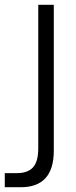

<svg xmlns="http://www.w3.org/2000/svg" viewBox="-88 -569 317 803"><path d="M-68 214V155H-16Q28 155 50 131Q72 107 72 51V-549H137V61Q137 214 -1 214Z"/></svg>

Font: Open Sauce One Light
Style: Regular
Weight: 300
Designer: Alfredo Marco Pradil
Foundry: Creative Sauce Fz LLC
Version: Version 1.477